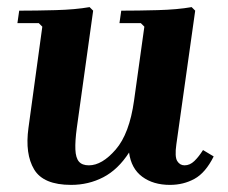

<svg xmlns="http://www.w3.org/2000/svg" viewBox="-20 -510 640 540"><path d="M551 -88 581 -70Q558 -24 527 -7Q496 10 458 10Q411 10 380 -13Q349 -36 343 -81Q312 -33 270.5 -11.5Q229 10 180 10Q102 10 76 -33.5Q50 -77 60 -150L99 -435L89 -445H29L34 -480Q81 -480 136.5 -481.5Q192 -483 232 -490L242 -480L196 -150Q191 -113 192 -89.5Q193 -66 202 -55.5Q211 -45 230 -45Q267 -45 305.5 -89.5Q344 -134 357 -227L386 -435L376 -445H316L321 -480Q368 -480 423.5 -481.5Q479 -483 519 -490L529 -480L476 -104Q471 -69 478.5 -57Q486 -45 499 -45Q514 -45 526.5 -57Q539 -69 551 -88Z"/></svg>

Font: Brygada 1918
Style: Italic
Weight: 400
Italic angle: -8°
Designer: Mateusz Machalski | Borys Kosmynka | Przemek Hoffer
Foundry: NIEPODLEGLA 2018
Version: Version 3.006